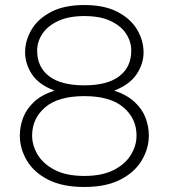

<svg xmlns="http://www.w3.org/2000/svg" viewBox="-20 -732 672 765"><path d="M316 13Q229 13 172 -16Q115 -45 87 -92.5Q59 -140 59 -192Q59 -228 72 -262.5Q85 -297 115 -325.5Q145 -354 197 -371Q134 -395 107 -436.5Q80 -478 80 -523Q80 -571 106 -614.5Q132 -658 184.5 -685Q237 -712 316 -712Q395 -712 447.5 -685Q500 -658 526 -614.5Q552 -571 552 -523Q552 -478 524.5 -436.5Q497 -395 435 -371Q486 -354 516.5 -325.5Q547 -297 560 -262.5Q573 -228 573 -192Q573 -140 544.5 -92.5Q516 -45 459 -16Q402 13 316 13ZM316 -31Q387 -31 433 -54.5Q479 -78 501.5 -115Q524 -152 524 -192Q524 -260 471.5 -304.5Q419 -349 316 -349Q212 -349 160 -304.5Q108 -260 108 -192Q108 -152 130.5 -115Q153 -78 199 -54.5Q245 -31 316 -31ZM316 -392Q408 -392 455.5 -428.5Q503 -465 503 -530Q503 -566 482.5 -597.5Q462 -629 420.5 -648.5Q379 -668 316 -668Q254 -668 212 -648.5Q170 -629 149 -597.5Q128 -566 128 -530Q128 -465 175.5 -428.5Q223 -392 316 -392Z"/></svg>

Font: MuseoModerno Thin ExtraLight
Style: Regular
Weight: 250
Version: Version 1.002